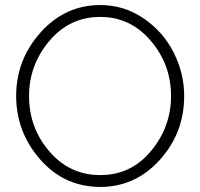

<svg xmlns="http://www.w3.org/2000/svg" viewBox="-20 -735 793 760"><path d="M44 -355Q44 -499 141 -607Q238 -715 377 -715Q472 -715 549.5 -661.5Q627 -608 668 -526Q709 -444 709 -355Q709 -209 612.5 -102Q516 5 376 5Q233 4 138.5 -104.5Q44 -213 44 -355ZM377 -42Q499 -42 578 -137.5Q657 -233 657 -355Q657 -480 576.5 -574Q496 -668 377 -668Q255 -668 175 -572.5Q95 -477 95 -355Q95 -229 175.5 -135.5Q256 -42 377 -42Z"/></svg>

Font: Raleway-v4020 Light
Style: Regular
Weight: 300
Designer: Matt McInerney, Pablo Impallari, Rodrigo Fuenzalida
Foundry: Matt McInerney, Pablo Impallari, Rodrigo Fuenzalida
Version: Version 4.020;PS 004.020;hotconv 1.0.88;makeotf.lib2.5.64775